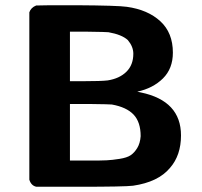

<svg xmlns="http://www.w3.org/2000/svg" viewBox="-20 -714 773 733"><path d="M119 -1Q99 -5 92 -28V-667Q98 -685 118 -693Q121 -694 272 -694Q430 -693 464 -688Q544 -677 592 -633Q640 -589 640 -513Q640 -452 602 -414.5Q564 -377 504 -364L518 -361Q671 -329 671 -197Q671 -121 629 -73Q584 -19 488 -5Q456 -1 282 -1ZM394 -591Q387 -592 315 -593H247V-404H298Q366 -404 391 -407Q436 -414 462.5 -440Q489 -466 489 -509Q489 -536 468 -561Q445 -582 394 -591ZM319 -101H324Q366 -101 387 -102Q408 -103 436.5 -107.5Q465 -112 479 -121.5Q493 -131 504 -149Q515 -167 517 -194Q517 -248 490 -276.5Q463 -305 407 -315Q400 -316 322 -317H247V-101Z"/></svg>

Font: KaTeX_SansSerif
Style: Bold
Weight: 700
Version: Version 1.1; ttfautohint (v1.3)